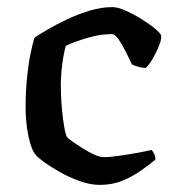

<svg xmlns="http://www.w3.org/2000/svg" viewBox="-20 -520 490 540"><path d="M261 0Q234 0 204.5 -10.5Q175 -21 148.5 -36Q122 -51 103.5 -64.5Q85 -78 80 -85Q68 -99 60 -137Q52 -175 52 -218Q52 -259 55.5 -296.5Q59 -334 65 -364.5Q71 -395 77 -414Q90 -423 114 -437Q138 -451 168.5 -465.5Q199 -480 232 -490Q265 -500 296 -500Q311 -500 333.5 -490Q356 -480 378.5 -466Q401 -452 416.5 -439Q432 -426 433 -420Q435 -411 427.5 -392Q420 -373 409.5 -355Q399 -337 390 -329Q380 -329 369.5 -332Q359 -335 351 -339Q345 -352 335 -372Q325 -392 314.5 -408Q304 -424 294 -424Q267 -424 241 -417.5Q215 -411 195 -403.5Q175 -396 165 -391Q162 -381 158.5 -362Q155 -343 153 -321Q151 -299 151 -280Q151 -247 154 -215Q157 -183 161 -161Q165 -139 169 -134Q171 -131 183 -122.5Q195 -114 211.5 -103.5Q228 -93 244.5 -85.5Q261 -78 272 -78Q288 -78 316.5 -82Q345 -86 371 -91Q397 -96 406 -98Q410 -95 413.5 -87.5Q417 -80 417 -71Q399 -56 375.5 -39.5Q352 -23 323.5 -11.5Q295 0 261 0Z"/></svg>

Font: Texturina 12pt Medium
Style: Regular
Weight: 500
Designer: Guillermo Torres Carreño
Foundry: Omnibus-Type
Version: Version 1.002